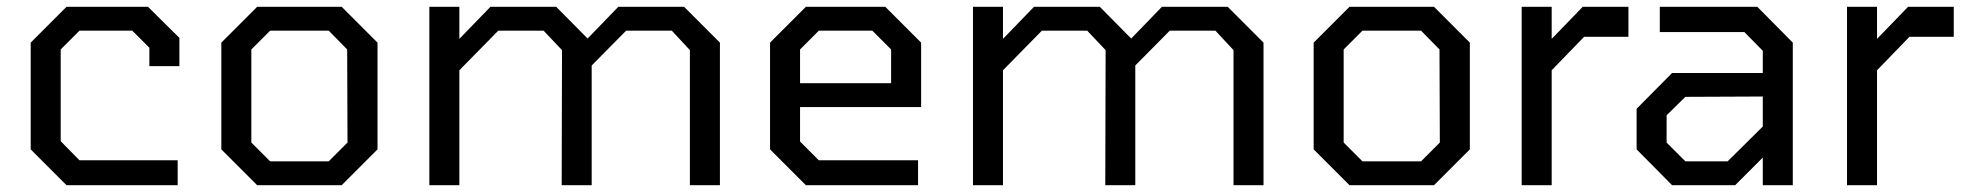

<svg xmlns="http://www.w3.org/2000/svg" viewBox="-20 -543 5760 563"><path d="M175 0 70 -105V-418L175 -523H414L506 -432V-349H418V-403L368 -453H213L158 -398V-129L213 -73H501V0Z M734 0 629 -105V-418L734 -523H982L1087 -418V-105L982 0ZM772 -70H944L999 -125L998 -398L944 -453H772L717 -398V-125Z M1239 0V-523H1327V-429L1418 -523H1611L1703 -430L1793 -523H1986L2091 -418V0H2003V-396L1950 -453H1816L1715 -351V0H1627L1628 -396L1574 -453H1441L1327 -337V0Z M2343 0 2238 -105V-418L2343 -523H2576L2681 -418V-229H2326V-128L2381 -73H2672V0ZM2326 -299H2593V-398L2538 -453H2381L2326 -398Z M2833 0V-523H2921V-429L3012 -523H3205L3297 -430L3387 -523H3580L3685 -418V0H3597V-396L3544 -453H3410L3309 -351V0H3221L3222 -396L3168 -453H3035L2921 -337V0Z M3937 0 3832 -105V-418L3937 -523H4185L4290 -418V-105L4185 0ZM3975 -70H4147L4202 -125L4201 -398L4147 -453H3975L3920 -398V-125Z M4442 0V-523H4530V-429L4621 -523H4755V-435H4625L4530 -337V0Z M4883 0 4779 -105V-224L4883 -329H5149V-394L5095 -449H4847V-523H5133L5237 -418V0H5149V-81L5068 0ZM4922 -70H5046L5149 -172V-260L4922 -259L4867 -205V-125Z M5396 0V-523H5484V-429L5575 -523H5709V-435H5579L5484 -337V0Z"/></svg>

Font: Tomorrow
Style: Regular
Weight: 400
Designer: Tony de Marco, Monica Rizzolli
Foundry: Just in Type
Version: Version 2.002